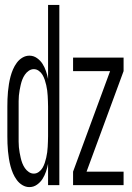

<svg xmlns="http://www.w3.org/2000/svg" viewBox="-20 -755 540 783"><path d="M100 8Q85 8 71.5 0Q58 -8 48.5 -21Q39 -34 33 -48Q27 -62 23 -77Q19 -92 16.5 -107.5Q14 -123 12.5 -138.5Q11 -154 10.5 -169.5Q10 -185 10 -200V-320Q10 -335 10.5 -350.5Q11 -366 12.5 -381.5Q14 -397 16.5 -412.5Q19 -428 23 -443Q27 -458 33 -472Q39 -486 48.5 -499Q58 -512 71.5 -520Q85 -528 100 -528Q117 -528 131 -518Q145 -508 153.5 -494.5Q162 -481 167.5 -465Q173 -449 176 -433V-735H222V0H176V-87Q173 -71 167.5 -55Q162 -39 153.5 -25.5Q145 -12 131 -2Q117 8 100 8ZM118 -47Q129 -47 138.5 -54Q148 -61 153.5 -70.5Q159 -80 162.5 -90.5Q166 -101 168.5 -112Q171 -123 172.5 -134Q174 -145 174.5 -156Q175 -167 175.5 -178Q176 -189 176 -200V-320Q176 -331 175.5 -342Q175 -353 174.5 -364Q174 -375 172.5 -386Q171 -397 168.5 -408Q166 -419 162.5 -429.5Q159 -440 153.5 -449.5Q148 -459 138.5 -466Q129 -473 118 -473Q107 -473 97.5 -466.5Q88 -460 81.5 -450.5Q75 -441 71 -430.5Q67 -420 64.5 -409Q62 -398 60 -387Q58 -376 57 -365Q56 -354 56 -342.5Q56 -331 56 -320V-200Q56 -189 56 -177.5Q56 -166 57 -155Q58 -144 60 -133Q62 -122 64.5 -111Q67 -100 71 -89.5Q75 -79 81.5 -69.5Q88 -60 97.5 -53.5Q107 -47 118 -47ZM278 0V-55L429 -465H278V-520H484V-465L333 -55H484V0Z"/></svg>

Font: Iosevka Custom Light
Style: Regular
Weight: 300
Monospace: yes
Designer: Belleve Invis
Foundry: Belleve Invis
Version: Version 27.3.5